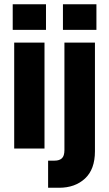

<svg xmlns="http://www.w3.org/2000/svg" viewBox="-20 -701 515 906"><path d="M277 -681H435V-560H277ZM40 -681H197V-560H40ZM207 57H238Q260 57 272 46Q284 35 284 7V-500H428V13Q428 98 381 141.5Q334 185 259 185H207ZM47 -500H190V0H47Z"/></svg>

Font: Overused Grotesk
Style: Bold
Weight: 700
Version: Version 0.003